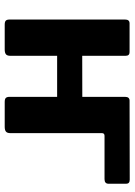

<svg xmlns="http://www.w3.org/2000/svg" viewBox="102 -673 571 815"><g transform="rotate(90 387.5 -265.5)"><path d="M740.5 -423.7H556.4Q545.1 -423.7 545.1 -412.5L409.3 -530L742.6 -530.7Q760 -530.7 760 -515.4V-441.1Q760 -423.7 740.5 -423.7ZM216.9 -512.9V-24.1Q216.9 -10.7 210.7 -5.4Q204.4 0 190 0H84.6Q71.9 0 67.4 -4.9Q62.9 -9.7 62.9 -20.7V-510.7Q62.9 -530 79.1 -530H201.5Q216.9 -530 216.9 -512.9ZM545.1 -512.9V-24.1Q545.1 -10.7 538.8 -5.4Q532.5 0 518.1 0H412.8Q400.1 0 395.6 -4.9Q391.1 -9.7 391.1 -20.7V-510.7Q391.1 -530 407.2 -530H529.7Q545.1 -530 545.1 -512.9ZM105.8 -222.5Q86.9 -222.5 86.9 -239.9V-313.5Q86.9 -328.8 104.3 -328.8L467 -329.5Q484.4 -329.5 484.4 -314.2V-239.9Q484.4 -222.5 464.8 -222.5Z"/></g></svg>

Font: Libre Franklin Thin
Style: Regular
Weight: 100
Designer: Pablo Impallari, Rodrigo Fuenzalida, Nhung Nguyen
Foundry: Impallari Type
Version: Version 3.000